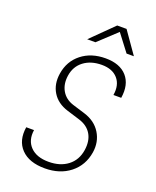

<svg xmlns="http://www.w3.org/2000/svg" viewBox="-172 -1049 943 1159"><g transform="rotate(20 300.0 -470.0)"><path d="M259 10Q158 10 107 -43Q56 -96 70 -185H120Q110 -117 150 -76Q190 -35 267 -35Q342 -35 390.5 -72.5Q439 -110 449 -177Q458 -238 433 -280Q408 -322 352 -339L271 -364Q203 -385 171 -437Q139 -489 150 -559Q163 -642 225 -691Q287 -740 379 -740Q471 -740 516.5 -688.5Q562 -637 548 -548H498Q509 -615 474 -655Q439 -695 371 -695Q301 -695 255 -660Q209 -625 200 -563Q192 -507 216 -466Q240 -425 290 -409L371 -384Q442 -362 476.5 -306Q511 -250 500 -180Q486 -93 421 -41.5Q356 10 259 10ZM234 -810 376 -950H436L534 -810H487L404 -919L287 -810Z"/></g></svg>

Font: NKDuy Mono Thin
Style: Italic
Weight: 100
Italic angle: -9°
Monospace: yes
Designer: NKDuy
Foundry: NKDuy
Version: Version 2.251; ttfautohint (v1.8.4.7-5d5b)